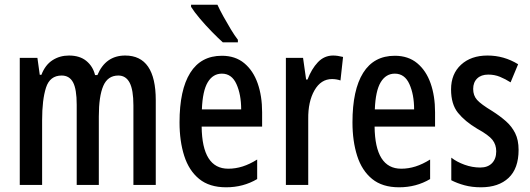

<svg xmlns="http://www.w3.org/2000/svg" viewBox="-20 -786 2254 816"><path d="M512 -550Q642 -550 642 -360V0H547V-338Q547 -404 531 -434.5Q515 -465 483 -465Q438 -465 419 -421Q400 -377 400 -291V0H306V-341Q306 -407 290.5 -436Q275 -465 242 -465Q192 -465 175.5 -413.5Q159 -362 159 -275V0H64V-540H139L149 -468H156Q172 -510 203 -530Q234 -550 273 -550Q319 -550 347 -527Q375 -504 384 -467H394Q429 -550 512 -550Z M923 -549Q980 -549 1018 -517.5Q1056 -486 1075 -432Q1094 -378 1094 -309V-248H837Q839 -69 950 -69Q981 -69 1011 -78.5Q1041 -88 1073 -108V-25Q1014 10 941 10Q870 10 826.5 -25.5Q783 -61 763 -123.5Q743 -186 743 -266Q743 -404 788.5 -476.5Q834 -549 923 -549ZM923 -473Q885 -473 863 -436.5Q841 -400 838 -321H1005Q1005 -384 985 -428.5Q965 -473 923 -473ZM904 -766Q914 -744 929.5 -716Q945 -688 961 -661.5Q977 -635 991 -617V-606H927Q908 -623 881 -650.5Q854 -678 829.5 -707Q805 -736 792 -757V-766Z M1396 -550Q1405 -550 1415.5 -548.5Q1426 -547 1438 -544L1427 -444Q1419 -447 1409.5 -448.5Q1400 -450 1391 -450Q1344 -450 1316.5 -402Q1289 -354 1290 -280V0H1195V-540H1268L1281 -448H1287Q1304 -493 1331 -521.5Q1358 -550 1396 -550Z M1658 -549Q1715 -549 1753 -517.5Q1791 -486 1810 -432Q1829 -378 1829 -309V-248H1572Q1574 -69 1685 -69Q1716 -69 1746 -78.5Q1776 -88 1808 -108V-25Q1749 10 1676 10Q1605 10 1561.5 -25.5Q1518 -61 1498 -123.5Q1478 -186 1478 -266Q1478 -404 1523.5 -476.5Q1569 -549 1658 -549ZM1658 -473Q1620 -473 1598 -436.5Q1576 -400 1573 -321H1740Q1740 -384 1720 -428.5Q1700 -473 1658 -473Z M2184 -149Q2184 -70 2141.5 -30Q2099 10 2024 10Q1986 10 1954.5 1.5Q1923 -7 1898 -20V-116Q1921 -98 1954 -86Q1987 -74 2021 -74Q2053 -74 2071 -92.5Q2089 -111 2089 -143Q2089 -171 2073 -191.5Q2057 -212 2008 -239Q1956 -270 1926.5 -306.5Q1897 -343 1897 -406Q1897 -472 1939.5 -511Q1982 -550 2052 -550Q2122 -550 2182 -513L2150 -436Q2128 -450 2105 -459.5Q2082 -469 2055 -469Q2025 -469 2008 -452.5Q1991 -436 1991 -408Q1991 -380 2007.5 -361.5Q2024 -343 2072 -314Q2105 -293 2130 -271Q2155 -249 2169.5 -220Q2184 -191 2184 -149Z"/></svg>

Font: Noto Sans Kannada ExtraCondensed Medium
Style: Regular
Weight: 500
Width: 2
Designer: Jelle Bosma - Monotype Design Team
Foundry: Monotype Imaging Inc.
Version: Version 2.005; ttfautohint (v1.8.4.7-5d5b)